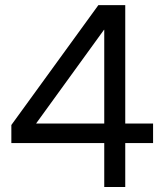

<svg xmlns="http://www.w3.org/2000/svg" viewBox="-20 -748 658 768"><path d="M25.4 -175.8V-248L373.5 -727.5H481V-253.9H592.3V-175.8H481V0H397V-175.8ZM397 -253.9V-628.9H396L125 -254.9V-253.9Z"/></svg>

Font: Inter Display
Style: Regular
Weight: 400
Designer: Rasmus Andersson
Foundry: rsms
Version: Version 4.001;git-9221beed3